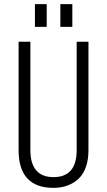

<svg xmlns="http://www.w3.org/2000/svg" viewBox="-20 -902 518 929"><path d="M239 7Q155 7 112.5 -38.5Q70 -84 70 -176V-700H127V-176Q127 -111 155 -78Q183 -45 239 -45Q351 -45 351 -176V-700H408V-176Q408 -131 396.5 -96.5Q385 -62 362.5 -39.5Q340 -17 308.5 -5Q277 7 239 7ZM206 -882V-772H149V-882ZM330 -882V-772H272V-882Z"/></svg>

Font: Pathway Extreme Condensed Thin
Style: Regular
Weight: 250
Width: 3
Version: Version 1.001;gftools[0.9.26]